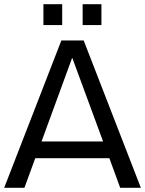

<svg xmlns="http://www.w3.org/2000/svg" viewBox="-23 -900 695 920"><path d="M275 -780V-880H185V-780ZM463 -780V-880H373V-780ZM271 -706 -3 0H94L146 -142H501L553 0H652L378 -706ZM471 -222H176L322 -621H324Z"/></svg>

Font: Alpha Lyrae Medium
Style: Regular
Weight: 500
Designer: Nikolay Petroussenko, Plamen Motev
Foundry: Fontfabric LLC
Version: Version 1.000;hotconv 1.0.109;makeotfexe 2.5.65596